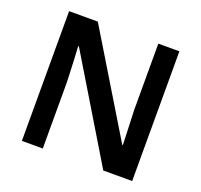

<svg xmlns="http://www.w3.org/2000/svg" viewBox="-124 -854 1041 993"><g transform="rotate(20 396.5 -357.0)"><path d="M700 0H541L203 -560H199Q201 -530 202.5 -497Q204 -464 205.5 -429.5Q207 -395 208 -360V0H93V-714H251L588 -158H591Q590 -184 589 -217Q588 -250 586.5 -284.5Q585 -319 584 -351V-714H700Z"/></g></svg>

Font: Noto Sans Hebrew SemiBold
Style: Regular
Weight: 600
Designer: Monotype Design Team
Foundry: Monotype Imaging Inc.
Version: Version 2.003